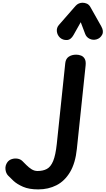

<svg xmlns="http://www.w3.org/2000/svg" viewBox="-20 -1414 792 1440"><path d="M267 6.5Q198 6.5 152.8 -13.2Q107.5 -33 81 -57.8Q54.5 -82.5 40.5 -97.5Q24 -115 21 -144Q18 -173 35.5 -197.5Q47.5 -214 68.5 -220.8Q89.5 -227.5 111.5 -224Q133.5 -220.5 148.5 -205.5Q160.5 -194 177.8 -176.2Q195 -158.5 216.2 -145Q237.5 -131.5 261.5 -131.5Q302.5 -131.5 331.5 -147Q360.5 -162.5 378.8 -206.5Q397 -250.5 406 -335.5L469.5 -940.5Q473 -973.5 495.8 -988.8Q518.5 -1004 551.5 -1004Q571 -1004 588.5 -997Q606 -990 615.8 -972.2Q625.5 -954.5 622 -922L556.5 -298Q545.5 -190.5 505.2 -123.2Q465 -56 403.8 -24.8Q342.5 6.5 267 6.5ZM705 -1119Q678 -1111 653.2 -1122.5Q628.5 -1134 619 -1159L585.5 -1247.5L531.5 -1151.5Q511.5 -1115 481.5 -1113.8Q451.5 -1112.5 430 -1131.5Q409.5 -1151 406.5 -1178.5Q403.5 -1206 422 -1227L546.5 -1369.5Q557.5 -1382 571.2 -1387.8Q585 -1393.5 599 -1393.5Q616 -1393.5 631.8 -1386.5Q647.5 -1379.5 658 -1361L739.5 -1216.5Q760 -1180 746.2 -1153.8Q732.5 -1127.5 705 -1119Z"/></svg>

Font: Edu NSW ACT Cursive
Style: Regular
Weight: 400
Designer: Tina and Corey Anderson, Eben Sorkin, Mirko Velimirovic
Foundry: Sorkin Type Co.
Version: Version 2.000